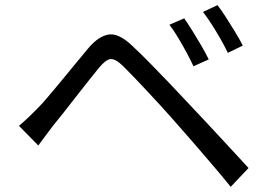

<svg xmlns="http://www.w3.org/2000/svg" viewBox="-20 -749 1040 741"><path d="M690.9 -678.2Q703.5 -660.5 721.3 -632.1Q739.1 -603.7 756.5 -573.8Q773.9 -543.9 785.6 -519.7L726.7 -493.2Q714.4 -519.6 699.1 -548Q683.7 -576.3 667.3 -603.8Q650.9 -631.4 633.9 -653.5ZM819.4 -729.1Q833 -711.8 851 -683.9Q869 -656 887.2 -626.2Q905.4 -596.3 917 -573.1L859.4 -545.1Q846.6 -571.5 830.6 -599.5Q814.6 -627.4 797.5 -654.3Q780.3 -681.1 763.4 -702.9ZM53.1 -263.5Q72.8 -279.8 88.5 -294.9Q104.2 -310.1 123.8 -329.6Q142 -347.8 165.7 -375.8Q189.5 -403.7 216.6 -436.6Q243.7 -469.5 270.8 -502.6Q298 -535.7 321.3 -563.4Q361 -610.3 400 -615.8Q439 -621.3 490 -572.6Q520.5 -544.5 557 -507.2Q593.6 -469.8 629.8 -432.1Q666 -394.4 694.8 -363.2Q728.8 -327.8 770.9 -282.4Q813 -237 857.1 -189.6Q901.2 -142.2 939.2 -100.6L870.4 -28Q835.4 -71.4 795.5 -117.8Q755.7 -164.3 717.3 -208.7Q679 -253.1 646.7 -289.1Q625.3 -313.7 598.4 -342.9Q571.5 -372.1 544.3 -401.2Q517.2 -430.3 493.5 -454.9Q469.7 -479.6 454 -495Q424.7 -523.1 406.3 -520.9Q387.9 -518.7 362.2 -487.6Q344.3 -465.7 321 -436.3Q297.7 -406.9 272.9 -375.1Q248.1 -343.2 225.3 -314.1Q202.4 -285.1 185.3 -264.5Q170.4 -245.2 154.8 -224Q139.3 -202.8 127.7 -187.5Z"/></svg>

Font: Noto Sans JP
Style: Regular
Weight: 100
Designer: Ryoko NISHIZUKA 西塚涼子 (kana, bopomofo & ideographs); Paul D. Hunt (Latin, Greek & Cyrillic); Sandoll Communications 산돌커뮤니
Foundry: Adobe
Version: Version 2.004;hotconv 1.0.118;makeotfexe 2.5.65603